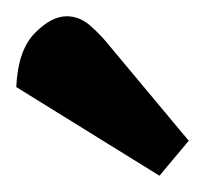

<svg xmlns="http://www.w3.org/2000/svg" viewBox="-20 -751 252 236"><path d="M176 -535 0 -644Q2 -689 22.5 -710Q43 -731 62 -731Q78 -731 91.5 -719Q105 -707 116 -693L212 -578Z"/></svg>

Font: Faustina
Style: Bold
Weight: 700
Designer: Alfonso Garcia
Foundry: http://www.omnibus-type.com
Version: Version 1.200